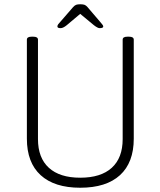

<svg xmlns="http://www.w3.org/2000/svg" viewBox="-20 -874 752 900"><path d="M356 6Q235 6 170.5 -53Q106 -112 106 -224V-688Q106 -702 128 -702H136Q158 -702 158 -688V-222Q158 -134 209 -87.5Q260 -41 356 -41Q453 -41 504 -87.5Q555 -134 555 -222V-688Q555 -702 577 -702H585Q607 -702 607 -688V-224Q607 -112 542.5 -53Q478 6 356 6ZM264 -742Q249 -742 249 -750Q249 -755 253 -760.5Q257 -766 263 -772L322 -840Q330 -849 337 -851.5Q344 -854 356 -854Q369 -854 376 -851.5Q383 -849 390 -841L449 -772Q454 -766 459 -760Q464 -754 464 -750Q464 -742 447 -742Q438 -742 420 -756L356 -809L293 -756Q276 -742 264 -742Z"/></svg>

Font: Asap ExtraLight
Style: Regular
Weight: 200
Designer: Pablo Cosgaya
Foundry: Omnibus-Type
Version: Version 3.001; ttfautohint (v1.8.4.7-5d5b)